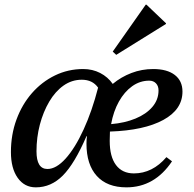

<svg xmlns="http://www.w3.org/2000/svg" viewBox="-20 -793 833 826"><path d="M134 13Q85 13 56 -28Q27 -69 27 -139Q27 -214 51 -279Q75 -344 117.5 -392.5Q160 -441 216.5 -468.5Q273 -496 338 -496Q378 -496 411 -479Q444 -462 465 -432Q501 -462 545.5 -479Q590 -496 639 -496Q699 -496 732 -470.5Q765 -445 765 -399Q765 -322 682.5 -277Q600 -232 453 -227Q452 -207 452 -187Q452 -119 479 -83Q506 -47 556 -47Q636 -47 696 -117L720 -99Q645 13 524 13Q441 13 396.5 -36Q352 -85 352 -175Q352 -191 354 -207H352Q301 -89 250.5 -38Q200 13 134 13ZM137 -142Q137 -66 184 -66Q222 -66 262.5 -111Q303 -156 339.5 -235.5Q376 -315 402 -416Q378 -450 332 -450Q289 -450 253.5 -425Q218 -400 192 -356Q166 -312 151.5 -257Q137 -202 137 -142ZM622 -446Q582 -446 548.5 -422Q515 -398 491.5 -356Q468 -314 458 -259Q517 -264 563 -283Q609 -302 635.5 -333Q662 -364 662 -404Q662 -423 651 -434.5Q640 -446 622 -446ZM480 -557 465 -571 607 -773H610L694 -693V-690Z"/></svg>

Font: Platypi
Style: Italic
Weight: 400
Italic angle: -13°
Designer: David Sargent
Foundry: Bolt Cutter Type
Version: Version 1.200; ttfautohint (v1.8.4.7-5d5b)